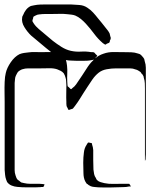

<svg xmlns="http://www.w3.org/2000/svg" viewBox="-21 -828 704 865"><path d="M636 -491V-147Q636 -140 636 -132.5Q636 -125 635 -117Q635 -115 635 -112Q635 -109 634 -107Q632 -105 632 -104Q632 -104 632 -109V-192Q632 -201 632 -225Q632 -249 632 -279.5Q632 -310 632 -341Q632 -372 632 -396Q632 -420 632 -429Q632 -441 631.5 -453Q631 -465 627 -477Q626 -479 626 -482Q626 -485 624 -487Q623 -490 621 -492.5Q619 -495 617 -496Q616 -498 614 -501Q612 -504 610 -505Q606 -508 600.5 -511Q595 -514 590 -515Q578 -520 564.5 -520Q551 -520 539 -520Q524 -520 502.5 -520Q481 -520 459.5 -516Q438 -512 423 -500Q407 -487 395 -469.5Q383 -452 372 -435Q364 -422 355.5 -409.5Q347 -397 339 -383Q334 -375 328.5 -367Q323 -359 317 -351Q314 -348 311.5 -344Q309 -340 306 -338Q304 -337 301 -336.5Q298 -336 296 -335Q295 -335 292 -333.5Q289 -332 288 -333Q287 -333 286 -336Q285 -339 284 -340Q283 -342 281.5 -345Q280 -348 279 -350Q278 -355 278 -360Q278 -365 278 -369Q277 -388 277.5 -406.5Q278 -425 278 -444Q277 -452 277 -461.5Q277 -471 274 -479Q272 -488 266 -498Q260 -505 252 -509Q244 -513 236 -516Q220 -521 201 -520.5Q182 -520 165 -520H133Q120 -520 106 -520Q92 -520 80 -516Q76 -515 70 -511.5Q64 -508 61 -505Q58 -502 55 -496Q52 -490 50 -486Q47 -479 46.5 -470.5Q46 -462 45 -454V-86Q45 -74 45 -61.5Q45 -49 49 -38Q50 -34 52.5 -28Q55 -22 58 -19Q61 -16 65 -14Q67 -12 69.5 -10Q72 -8 75 -6L88 -3Q101 0 114 0Q127 0 140 0Q148 0 155.5 0Q163 0 170 1Q173 2 178 2Q180 2 179 5Q178 6 177 9.5Q176 13 174 14Q173 15 169 14.5Q165 14 163 15Q157 15 151 15.5Q145 16 139 16Q119 16 98 16Q77 16 57 14Q44 13 31.5 8Q19 3 11 -8Q10 -10 9 -13Q8 -16 7 -18Q3 -29 2 -40Q1 -51 0 -62V-369Q0 -384 -0.5 -409Q-1 -434 0 -459Q1 -484 5 -499Q10 -522 27.5 -547.5Q45 -573 67 -584Q77 -588 87.5 -589.5Q98 -591 108 -592Q122 -594 136.5 -593.5Q151 -593 164 -593Q180 -593 195 -593.5Q210 -594 225 -592Q233 -591 242 -589Q251 -587 257 -583Q260 -581 262.5 -578Q265 -575 267 -572L274 -566Q275 -565 275 -562.5Q275 -560 276 -558Q278 -551 279 -545.5Q280 -540 281 -532Q283 -514 282 -496Q281 -478 282 -461Q282 -457 282.5 -453Q283 -449 283 -445Q283 -441 284 -439Q285 -438 288 -436Q291 -434 292 -432Q293 -431 295.5 -428.5Q298 -426 299 -426Q300 -426 302 -428Q304 -430 305 -431Q315 -438 322 -448Q336 -468 349 -488Q362 -508 375 -528Q388 -547 405.5 -563Q423 -579 445 -586Q467 -594 492 -593.5Q517 -593 539 -593Q554 -593 570 -592.5Q586 -592 600 -587Q603 -586 606.5 -585Q610 -584 612 -582Q614 -581 616 -578.5Q618 -576 620 -574Q622 -572 624 -569.5Q626 -567 627 -565Q629 -563 629.5 -559Q630 -555 631 -552Q636 -538 636 -523Q636 -508 636 -491ZM534 15Q512 16 478.5 16.5Q445 17 422 16Q414 15 405 14.5Q396 14 388 11Q385 10 382.5 8Q380 6 377 5Q376 3 374 2Q372 1 370 0Q368 -2 367 -4.5Q366 -7 364 -9Q359 -18 357 -28Q355 -38 355 -48Q354 -71 354 -95Q354 -119 357 -141Q359 -161 370 -177Q371 -179 373 -182Q375 -185 376 -186L384 -185Q385 -184 388 -184Q391 -184 392 -183Q394 -181 394 -176Q398 -166 399 -152Q399 -130 399 -108Q399 -86 400 -64Q401 -54 403 -44Q405 -34 411 -26Q413 -20 416 -17Q423 -10 432 -7.5Q441 -5 449 -3Q468 1 489 0.5Q510 0 529 0H561Q564 3 567 9Q569 11 569 11Q569 12 565.5 12Q562 12 561 12Q549 15 534 15ZM442 -634Q420 -653 403 -676Q386 -699 366 -721Q356 -732 344 -742Q332 -752 318 -758Q310 -761 301 -762Q292 -763 283 -764Q266 -766 248.5 -765.5Q231 -765 214 -765Q199 -765 184.5 -765Q170 -765 155 -763Q148 -763 137 -757Q136 -756 133.5 -755Q131 -754 130 -753Q128 -749 128 -745Q127 -743 126 -739.5Q125 -736 125 -734Q125 -732 127 -729Q129 -726 130 -724Q135 -716 141 -709.5Q147 -703 154 -697Q170 -684 185.5 -670.5Q201 -657 217 -644Q235 -630 255.5 -617Q276 -604 298 -599Q321 -594 344.5 -595.5Q368 -597 390 -593Q393 -593 397 -593Q401 -593 404 -591L411 -583Q412 -582 414.5 -580Q417 -578 417 -576Q417 -575 414.5 -573Q412 -571 411 -570Q410 -568 408 -565Q406 -562 404 -560Q402 -559 398 -558.5Q394 -558 391 -557Q381 -555 371.5 -554.5Q362 -554 352 -554Q339 -554 326.5 -554Q314 -554 301 -555Q277 -555 256 -564Q236 -572 219 -585.5Q202 -599 186 -612Q169 -626 152.5 -640Q136 -654 119 -668Q103 -683 89 -705.5Q75 -728 79 -750Q79 -754 83 -760Q88 -773 96.5 -784Q105 -795 118 -801L132 -804Q146 -807 160.5 -807.5Q175 -808 189 -808H297Q317 -807 337 -805.5Q357 -804 373 -793Q387 -784 398.5 -771.5Q410 -759 420 -746Q428 -736 437 -725.5Q446 -715 454 -704Q459 -698 464 -691.5Q469 -685 473 -677L476 -664Q478 -660 478 -656Q478 -651 474 -645Q474 -639 472 -637Q471 -635 466.5 -633.5Q462 -632 460 -631Q459 -630 457 -628.5Q455 -627 453 -627Q452 -627 448.5 -629.5Q445 -632 442 -634Z"/></svg>

Font: Rubik Vinyl
Style: Regular
Weight: 400
Designer: Hubert and Fischer, NaN
Foundry: Hubert and Fischer, NaN
Version: Version 2.200